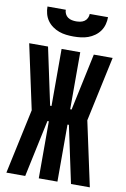

<svg xmlns="http://www.w3.org/2000/svg" viewBox="-102 -1014 705 1074"><g transform="rotate(10 250.0 -477.5)"><path d="M120 0H13L92 -368L13 -735H120L189 -411H197V-735H303V-411H311L380 -735H487L408 -367L487 0H380L311 -324H303V0H197V-324H189ZM250 -815Q229 -815 208 -817.5Q187 -820 167.5 -827Q148 -834 130.5 -846.5Q113 -859 101 -876Q89 -893 83.5 -913.5Q78 -934 78 -955H182Q182 -943 187.5 -931.5Q193 -920 203 -913Q213 -906 225.5 -903.5Q238 -901 250 -901Q262 -901 274.5 -903.5Q287 -906 297 -913Q307 -920 312.5 -931.5Q318 -943 318 -955H422Q422 -934 416.5 -913.5Q411 -893 399 -876Q387 -859 369.5 -846.5Q352 -834 332.5 -827Q313 -820 292 -817.5Q271 -815 250 -815Z"/></g></svg>

Font: Iosevka Heavy
Style: Regular
Weight: 900
Monospace: yes
Designer: Belleve Invis
Foundry: Belleve Invis
Version: Version 32.5.0; ttfautohint (v1.8.4)